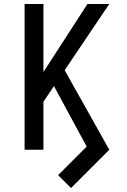

<svg xmlns="http://www.w3.org/2000/svg" viewBox="-20 -755 640 968"><path d="M338 193 273 128 417 -16 252 -321 199 -242V0H104V-735H199V-392L421 -735H531L306 -401L531 0Z"/></svg>

Font: Iosevka Medium Extended
Style: Regular
Weight: 500
Width: 7
Monospace: yes
Designer: Belleve Invis
Foundry: Belleve Invis
Version: Version 32.5.0; ttfautohint (v1.8.4)